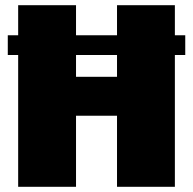

<svg xmlns="http://www.w3.org/2000/svg" viewBox="-20 -720 744 740"><path d="M50 -700H273V-337L223 -424H479L431 -337V-700H654V0H431V-362L479 -274H223L273 -362V0H50ZM694 -584V-508H10V-584Z"/></svg>

Font: Pathway Extreme Condensed Black
Style: Regular
Weight: 900
Width: 3
Version: Version 1.001;gftools[0.9.26]